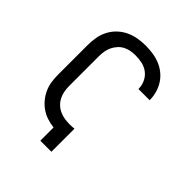

<svg xmlns="http://www.w3.org/2000/svg" viewBox="-203 -875 1006 1006"><g transform="rotate(45 300.0 -371.5)"><path d="M259 0V-98Q233 -101 208.5 -109Q184 -117 163 -131.5Q142 -146 125.5 -166Q109 -186 98.5 -209Q88 -232 84 -257.5Q80 -283 80 -309V-530Q80 -559 85 -587.5Q90 -616 103.5 -642Q117 -668 138 -688Q159 -708 185 -720.5Q211 -733 240 -738Q269 -743 297 -743Q324 -743 351 -739Q378 -735 403 -725Q428 -715 449 -698Q470 -681 484.5 -658.5Q499 -636 506.5 -609.5Q514 -583 514 -557V-555H431V-556Q431 -581 420.5 -604Q410 -627 390.5 -642.5Q371 -658 346.5 -663.5Q322 -669 297 -669Q279 -669 261 -666Q243 -663 226.5 -654.5Q210 -646 197.5 -632Q185 -618 177 -601.5Q169 -585 166 -567Q163 -549 163 -530V-309Q163 -290 166.5 -271Q170 -252 178.5 -235Q187 -218 201 -204.5Q215 -191 232.5 -183Q250 -175 269 -172Q288 -169 307 -169Q316 -169 324.5 -169.5Q333 -170 341 -171V0Z"/></g></svg>

Font: Iosevka Aile
Style: Regular
Weight: 400
Designer: Belleve Invis
Foundry: Belleve Invis
Version: Version 28.0.1; ttfautohint (v1.8.4)